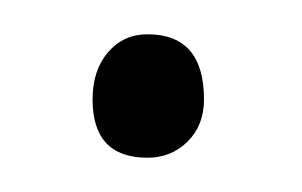

<svg xmlns="http://www.w3.org/2000/svg" viewBox="-20 -440 176 112"><path d="M34 -382Q34 -399 43 -409.5Q52 -420 66 -420Q99 -420 99 -382Q99 -367 89.5 -357.5Q80 -348 66 -348Q34 -348 34 -382Z"/></svg>

Font: Antic Didone
Style: Regular
Weight: 400
Designer: Santiago Orozco
Foundry: Santiago Orozco
Version: Version 2.000